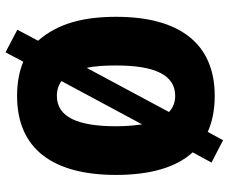

<svg xmlns="http://www.w3.org/2000/svg" viewBox="-88 -708 849 714"><g transform="rotate(90 337.0 -351.5)"><path d="M631 -358C631 -483 604 -581 547 -643L585 -713L502 -756L471 -699C433 -716 389 -725 337 -725C141 -725 43 -592 43 -359C43 -238 67 -142 132 -68L91 9L175 53L210 -13C246 2 289 10 337 10C535 10 631 -124 631 -358ZM224 -358C224 -502 259 -578 337 -578C361 -578 381 -570 397 -555L233 -249C226 -279 224 -316 224 -358ZM450 -358C450 -214 415 -138 337 -138C316 -138 297 -144 282 -155L443 -455C447 -427 450 -395 450 -358Z"/></g></svg>

Font: Noto Sans Sinhala Condensed Black
Style: Regular
Weight: 900
Width: 3
Designer: Jelle Bosma - Monotype Design Team
Foundry: Monotype Imaging Inc.
Version: Version 2.006